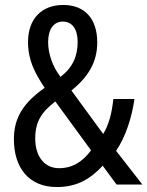

<svg xmlns="http://www.w3.org/2000/svg" viewBox="-20 -744 594 774"><path d="M235 -724C148 -724 93 -668 93 -575C93 -502 119 -452 160 -390C78 -332 36 -273 36 -183C36 -68 96 10 209 10C290 10 344 -22 394 -76L450 0H554L448 -136C487 -193 512 -273 522 -345H437C431 -289 419 -241 396 -204L268 -379C334 -433 372 -491 372 -573C372 -669 321 -724 235 -724ZM233 -657C271 -657 293 -627 293 -575C293 -518 274 -473 224 -434C192 -475 174 -528 174 -574C174 -627 197 -657 233 -657ZM203 -335 347 -138C313 -92 272 -66 218 -66C160 -66 122 -112 122 -186C122 -253 147 -292 203 -335Z"/></svg>

Font: Noto Sans Condensed
Style: Regular
Weight: 400
Width: 3
Designer: Monotype Design Team
Foundry: Monotype Imaging Inc.
Version: Version 2.013